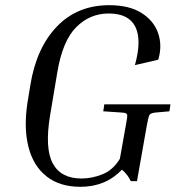

<svg xmlns="http://www.w3.org/2000/svg" viewBox="-20 -710 689 740"><path d="M484 -12Q471 -39 450 -56Q387 10 290 10Q210 10 159 -30.5Q108 -71 89.5 -144.5Q71 -218 86 -315L97 -382Q120 -525 199 -607.5Q278 -690 401 -690Q478 -690 525.5 -660Q573 -630 589.5 -582Q606 -534 590 -480L500 -459Q527 -556 501.5 -607Q476 -658 399 -658Q326 -658 273.5 -605Q221 -552 201 -432L173 -265Q152 -138 183.5 -80Q215 -22 294 -22Q335 -22 375.5 -38.5Q416 -55 442 -98L465 -227Q472 -262 470 -268.5Q468 -275 452 -276L378 -281L382 -308H637L633 -281L577 -276Q561 -274 556.5 -267.5Q552 -261 546 -227L508 -12Z"/></svg>

Font: Inria Serif
Style: Italic
Weight: 400
Italic angle: -10°
Designer: Black Foundry Team
Foundry: Black Foundry
Version: Version 1.000; ttfautohint (v1.8.3)